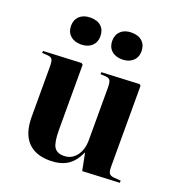

<svg xmlns="http://www.w3.org/2000/svg" viewBox="-139 -880 937 1009"><g transform="rotate(20 329.5 -375.5)"><path d="M425.8 -615.2Q388.2 -615.2 366.2 -635.5Q344.2 -655.8 344.2 -689.9Q344.2 -724.1 366.2 -744.6Q388.2 -765.1 425.8 -765.1Q464.4 -765.1 486.1 -744.9Q507.8 -724.6 507.8 -689.9Q507.8 -656.2 485.1 -635.7Q462.4 -615.2 425.8 -615.2ZM195.8 -765.1Q235.4 -765.1 256.6 -745.1Q277.8 -725.1 277.8 -689.9Q277.8 -656.2 255.4 -635.7Q232.9 -615.2 195.8 -615.2Q158.7 -615.2 136.2 -635.5Q113.8 -655.8 113.8 -689.9Q113.8 -724.1 136 -744.6Q158.2 -765.1 195.8 -765.1ZM250 14.2Q168.5 14.2 125.7 -32.2Q83 -78.6 83 -169.9V-449.2Q83 -480 76.7 -490.2Q70.3 -500.5 50.8 -502L20 -503.9L21 -515.1L232.9 -524.9L241.2 -518.1V-157.2Q241.2 -85.9 256.3 -60.1Q271.5 -34.2 311 -34.2Q353.5 -34.2 380.4 -68.4Q407.2 -102.5 407.2 -157.2V-448.2Q407.2 -477.5 401.4 -489Q395.5 -500.5 377 -502L346.2 -503.9L347.2 -515.1L557.1 -524.9L564.9 -518.1V-67.9Q564.9 -40.5 571.5 -29.8Q578.1 -19 599.1 -17.1L637.2 -14.2V-2L430.2 7.8L411.1 -87.9H409.2Q385.3 -33.7 346.9 -9.8Q308.6 14.2 250 14.2Z"/></g></svg>

Font: Display Regular
Style: Bold
Weight: 700
Designer: Latin by Veronika Burian and Jose Scaglione. Greek by Irene Vlachou. Cyrillic by Vera Evstafieva.
Foundry: TypeTogether
Version: Version 3.002